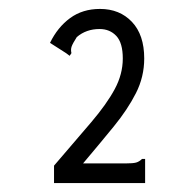

<svg xmlns="http://www.w3.org/2000/svg" viewBox="-20 -656 440 430"><path d="M101 -285Q150 -342 184.5 -382.5Q219 -423 237 -456.5Q255 -490 255 -525Q255 -560 240.5 -575.5Q226 -591 203 -591Q173 -591 152 -573Q143 -559 140.5 -552Q138 -545 140 -537L136 -531L128 -537L92 -560Q109 -595 137 -615.5Q165 -636 204 -636Q248 -636 275.5 -607Q303 -578 303 -525Q303 -484 284.5 -447.5Q266 -411 235 -373Q204 -335 166 -290H261Q278 -290 285 -292Q292 -294 298 -300H305V-246H101Z"/></svg>

Font: Inconsolata Condensed
Style: Regular
Weight: 400
Width: 3
Monospace: yes
Designer: Raph Levien, Cyreal, Brenton Simpson
Foundry: Raph Levien, Cyreal, Google
Version: Version 3.000; ttfautohint (v1.8.2.53-6de2)